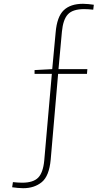

<svg xmlns="http://www.w3.org/2000/svg" viewBox="-20 -790 573 1011"><path d="M102 201Q87 201 73.5 199.5Q60 198 44 196L48 169Q76 172 97 172Q155 172 181 145.5Q207 119 213 55L253 -401H162V-421L255 -426L273 -619Q280 -702 315.5 -736Q351 -770 417 -770Q432 -770 445.5 -768.5Q459 -767 474 -765L471 -739Q445 -742 423 -742Q363 -742 337.5 -714.5Q312 -687 306 -623L288 -426H440L438 -401H286L247 50Q239 137 200 169Q161 201 102 201Z"/></svg>

Font: Bitter ExtraLight
Style: Regular
Weight: 200
Designer: Sol Matas, and Bitter project Authors
Foundry: Sol Matas
Version: Version 2.001